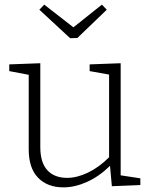

<svg xmlns="http://www.w3.org/2000/svg" viewBox="-20 -801 654 829"><path d="M501 -44 586 -31V-2L463 3L455 -85Q408 -39 355.5 -15.5Q303 8 254 8Q185 8 144.5 -33.5Q104 -75 104 -156V-478L20 -494V-523L154 -528V-166Q154 -99 184.5 -66Q215 -33 270 -33Q312 -33 359.5 -55.5Q407 -78 451 -122V-479L367 -494V-523L501 -528ZM297 -683 420 -781 441 -759 314 -637 283 -636 150 -759 171 -781Z"/></svg>

Font: Bitter Pro Light
Style: Regular
Weight: 300
Designer: Sol Matas, and Bitter project Authors
Foundry: Sol Matas
Version: Version 1.010